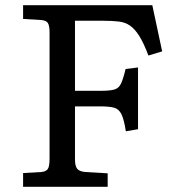

<svg xmlns="http://www.w3.org/2000/svg" viewBox="-20 -720 690 740"><path d="M69 0V-53L138 -57Q155 -58 163 -67Q171 -76 171 -108V-596Q171 -622 164 -632Q157 -642 136 -643L69 -647V-700H567L605 -522L552 -506Q534 -554 517 -581Q500 -608 481.5 -621Q463 -634 438 -637Q413 -640 378 -640H269V-370H367Q404 -370 421 -375Q438 -380 446.5 -398Q455 -416 464 -454L512 -460V-222L465 -214Q458 -260 448 -280Q438 -300 419.5 -305Q401 -310 366 -310H269V-106Q269 -80 277.5 -69.5Q286 -59 309 -57L395 -52V0Z"/></svg>

Font: Literata Variable Black
Style: Regular
Weight: 900
Designer: Latin by Veronika Burian and Jose Scaglione. Greek by Irene Vlachou. Cyrillic by Vera Evstafieva.
Foundry: TypeTogether
Version: Version 3.021